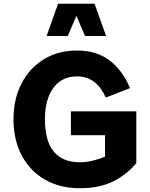

<svg xmlns="http://www.w3.org/2000/svg" viewBox="-20 -996 801 1022"><path d="M483.4 -976.1H289.1L228 -804.2H340.8L386.7 -912.1L432.6 -804.2H544.9ZM357.4 -276.4H539.1V-162.6C522.9 -155.3 502.9 -148.4 478.5 -142.1C454.1 -135.7 429.7 -132.3 405.8 -132.3C281.2 -132.3 219.2 -208.5 219.2 -360.8C219.2 -432.6 234.4 -488.3 264.6 -528.8C294.9 -569.3 336.4 -589.4 389.6 -589.4C465.3 -589.4 513.2 -544.4 543 -476.6L671.9 -526.9C646.5 -588.9 610.4 -638.2 564 -673.8C517.1 -709.5 459 -727.1 389.2 -727.1C322.3 -727.1 263.7 -711.4 212.9 -680.2C162.1 -648.9 122.6 -606 94.2 -550.8C65.9 -495.6 51.8 -432.1 51.8 -360.8C51.8 -288.1 66.4 -224.6 95.2 -169.4C153.3 -59.6 261.7 5.9 403.8 5.9C473.6 5.9 532.7 -5.9 581.1 -29.8C629.4 -53.7 670.9 -85.9 705.6 -127.4V-403.3H357.4Z"/></svg>

Font: Estedad ExtraBold
Style: Regular
Weight: 800
Designer: Amin Abedi
Version: Version 7.3